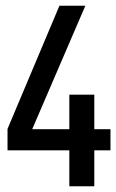

<svg xmlns="http://www.w3.org/2000/svg" viewBox="-20 -646 403 666"><path d="M42 -124.5V-197.8H363.2V-124.5ZM6.1 -124.5V-198.9L186.2 -626.2H276.1L60.1 -124.5ZM220.5 -317.7H307.1V0H220.5Z"/></svg>

Font: Teko Variable Light
Style: Regular
Weight: 300
Designer: Manushi Parikh, Jonny Pinhorn
Foundry: Indian Type Foundry
Version: Version 3.000